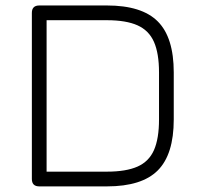

<svg xmlns="http://www.w3.org/2000/svg" viewBox="-20 -664 719 684"><path d="M120 0Q93.5 0 93.5 -26.5V-618Q93.5 -644.5 120 -644.5H361Q485.5 -644.5 542.2 -587.5Q599 -530.5 599 -406V-238.5Q599 -114 542.2 -57Q485.5 0 361 0ZM146 -52.5H361Q429 -52.5 469.8 -70.5Q510.5 -88.5 528.5 -129.2Q546.5 -170 546.5 -238.5V-406Q546.5 -474 528.5 -514.8Q510.5 -555.5 469.8 -573.8Q429 -592 361 -592H146Z"/></svg>

Font: Jura Light
Style: Regular
Weight: 400
Version: Version 5.106